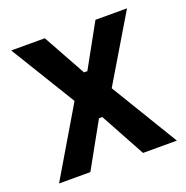

<svg xmlns="http://www.w3.org/2000/svg" viewBox="-100 -615 688 709"><g transform="rotate(-20 244.0 -261.0)"><path d="M15 0 173 -267 17 -522H149L242 -354H255L348 -522H472L318 -264L478 0H345L249 -176H236L138 0Z"/></g></svg>

Font: IBM Plex Sans Cond SmBld
Style: Regular
Weight: 600
Width: 3
Designer: Mike Abbink, Paul van der Laan, Pieter van Rosmalen
Foundry: Bold Monday
Version: Version 1.3